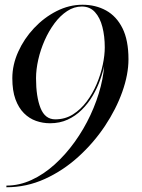

<svg xmlns="http://www.w3.org/2000/svg" viewBox="-20 -780 600 810"><path d="M7 10V3Q61.5 3 113 -20.8Q164.5 -44.5 210.5 -86Q256.5 -127.5 295 -181Q333.5 -234.5 361.5 -294.5Q389.5 -354.5 405 -415.5Q420.5 -476.5 420.5 -532L422 -580Q422 -627 412 -666.2Q402 -705.5 380.5 -729Q359 -752.5 325 -752.5Q292.5 -752.5 263.2 -733.2Q234 -714 210 -681.8Q186 -649.5 168.5 -610Q151 -570.5 141.5 -528.8Q132 -487 132 -450Q132 -372 151 -324.2Q170 -276.5 213 -276.5Q254.5 -276.5 287.5 -297.2Q320.5 -318 345.8 -351.8Q371 -385.5 388 -425.8Q405 -466 413.5 -506.5Q422 -547 422 -580H428.5Q428.5 -551 422.2 -516Q416 -481 403.2 -445Q390.5 -409 371 -376Q351.5 -343 325 -316.8Q298.5 -290.5 265.2 -275.2Q232 -260 191 -260Q160.5 -260 132 -270Q103.5 -280 81 -302.5Q58.5 -325 45.2 -361.2Q32 -397.5 32 -450Q32 -506.5 56.8 -561.5Q81.5 -616.5 123.5 -661.2Q165.5 -706 218.5 -733Q271.5 -760 328 -760Q383.5 -760 427.5 -735.8Q471.5 -711.5 496.8 -660.8Q522 -610 522 -530Q522 -466 496 -392.8Q470 -319.5 422.5 -248.2Q375 -177 310.5 -118.5Q246 -60 169 -25Q92 10 7 10Z"/></svg>

Font: Bodoni Moda 28pt
Style: Italic
Weight: 400
Italic angle: -13°
Designer: Owen Earl
Foundry: indestructible type
Version: Version 2.004